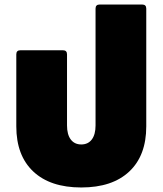

<svg xmlns="http://www.w3.org/2000/svg" viewBox="-20 -814 718 848"><path d="M52 -256V-574Q52 -592 70 -592H258Q276 -592 276 -574V-260Q276 -220 292.5 -198Q309 -176 339 -176Q369 -176 385.5 -198Q402 -220 402 -260V-776Q402 -794 420 -794H608Q626 -794 626 -776V-256Q626 -127 551 -56.5Q476 14 339 14Q202 14 127 -56.5Q52 -127 52 -256Z"/></svg>

Font: LINE Seed Sans TH App Heavy
Style: Regular
Weight: 900
Designer: Dalton Maag Ltd | Thai characters by Cadson Demak Co.,Ltd.
Foundry: Dalton Maag Ltd
Version: Version 1.003